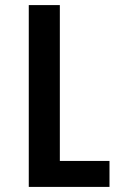

<svg xmlns="http://www.w3.org/2000/svg" viewBox="-20 -734 473 754"><path d="M93 0H410V-102H215V-714H93Z"/></svg>

Font: Noto Sans Armenian Semi
Style: Regular
Weight: 600
Designer: Monotype Design Team
Foundry: Monotype Imaging Inc.
Version: Version 1.901